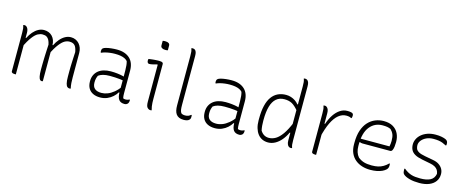

<svg xmlns="http://www.w3.org/2000/svg" viewBox="-40 -1409 5010 2069"><g transform="rotate(15 2465.0 -375.0)"><path d="M761 0Q760 0 758 0.5Q756 1 753 1.5Q750 2 745 2Q734 2 723 -6.5Q712 -15 705 -41.5Q698 -68 698 -120Q698 -149 698 -173.5Q698 -198 698.5 -221Q699 -244 700 -269Q701 -294 702.5 -324Q704 -354 706 -393Q697 -444 677.5 -465Q658 -486 619 -486Q592 -486 565.5 -471.5Q539 -457 507 -416Q475 -375 433 -293V-403H456Q476 -443 502 -473Q528 -503 558.5 -519.5Q589 -536 622 -536Q650 -536 673.5 -525.5Q697 -515 714 -496Q731 -477 740.5 -451Q750 -425 750 -394Q750 -370 750 -339Q750 -308 750 -273Q750 -238 750 -200.5Q750 -163 750 -124Q750 -89 752 -60.5Q754 -32 761 0ZM450 0Q448 1 446 1.5Q444 2 441.5 2.5Q439 3 436 3Q426 3 417.5 -6Q409 -15 403.5 -41.5Q398 -68 398 -120Q398 -149 398.5 -173.5Q399 -198 399.5 -221.5Q400 -245 401 -270.5Q402 -296 403.5 -326.5Q405 -357 407 -396Q401 -426 390.5 -446Q380 -466 363 -476Q346 -486 318 -486Q293 -486 266 -472Q239 -458 207.5 -416.5Q176 -375 135 -294V-403H156Q176 -443 202 -473Q228 -503 258.5 -519.5Q289 -536 322 -536Q350 -536 373.5 -526.5Q397 -517 414 -499Q431 -481 440.5 -455.5Q450 -430 450 -397Q450 -356 450 -309.5Q450 -263 450 -212Q450 -161 450 -107.5Q450 -54 450 0ZM150 5Q149 5 147.5 5Q146 5 145 5Q144 5 142.5 5Q141 5 140 5Q132 5 124.5 4Q117 3 111.5 0.5Q106 -2 103 -6.5Q100 -11 100 -18Q100 -89 100 -159.5Q100 -230 100 -301Q100 -372 100 -442Q100 -477 98 -493Q96 -509 89 -529Q91 -530 93 -530.5Q95 -531 97 -531.5Q99 -532 101 -532Q103 -532 105 -532Q113 -532 121 -527.5Q129 -523 135.5 -514Q142 -505 146 -491.5Q150 -478 150 -459Q150 -382 150 -304.5Q150 -227 150 -150Q150 -73 150 5Z M1329 -352Q1329 -321 1329 -289.5Q1329 -258 1329 -226.5Q1329 -195 1329 -163.5Q1329 -132 1329 -100Q1329 -84 1330 -72Q1331 -60 1334 -46Q1340 -43 1346.5 -41.5Q1353 -40 1360 -40Q1373 -40 1384 -43Q1395 -46 1403 -50H1409Q1409 -49 1409 -47Q1409 -45 1409 -43Q1409 -29 1405.5 -19Q1402 -9 1396 -3Q1390 3 1382 6.5Q1374 10 1362 10Q1341 10 1325 3.5Q1309 -3 1299 -16.5Q1289 -30 1284 -51Q1279 -72 1279 -100Q1279 -138 1279 -181Q1279 -224 1279 -252Q1279 -306 1278.5 -340.5Q1278 -375 1275.5 -399Q1273 -423 1267 -443Q1254 -458 1234 -467.5Q1214 -477 1187.5 -481.5Q1161 -486 1126 -486Q1098 -486 1070.5 -482.5Q1043 -479 1019.5 -473Q996 -467 979 -459H973Q972 -463 971 -467Q970 -471 970 -475Q970 -486 972.5 -493.5Q975 -501 981 -507Q990 -516 1015 -522.5Q1040 -529 1072 -532.5Q1104 -536 1134 -536Q1182 -536 1218 -523.5Q1254 -511 1279 -487.5Q1304 -464 1316.5 -430Q1329 -396 1329 -352ZM991 -130Q991 -85 1016.5 -63Q1042 -41 1091 -41Q1124 -41 1158.5 -54Q1193 -67 1228.5 -96Q1264 -125 1298 -172L1289 -95H1272Q1256 -68 1229.5 -44Q1203 -20 1167.5 -5Q1132 10 1089 10Q1043 10 1009.5 -6.5Q976 -23 958.5 -54Q941 -85 941 -129V-134Q941 -170 954 -199Q967 -228 991.5 -249Q1016 -270 1051.5 -281Q1087 -292 1132 -292Q1169 -292 1203.5 -288Q1238 -284 1262.5 -278Q1287 -272 1295 -267Q1301 -264 1303 -258Q1305 -252 1305 -244.5Q1305 -237 1304 -226Q1276 -233 1248 -236Q1220 -239 1192 -240.5Q1164 -242 1135 -242Q1089 -242 1058.5 -233.5Q1028 -225 1008 -210Q1001 -196 996 -177.5Q991 -159 991 -133Z M1600 -80Q1600 -115 1600 -156Q1600 -197 1600 -241Q1600 -285 1600 -328.5Q1600 -372 1600 -413.5Q1600 -455 1600 -490L1595 -494Q1584 -491 1572 -487.5Q1560 -484 1548.5 -481.5Q1537 -479 1527 -477.5Q1517 -476 1508 -476Q1497 -476 1491 -485Q1485 -494 1485 -508Q1485 -513 1486 -517.5Q1487 -522 1488 -526Q1501 -528 1513.5 -529.5Q1526 -531 1538.5 -532.5Q1551 -534 1562.5 -534.5Q1574 -535 1584 -535.5Q1594 -536 1603 -536Q1617 -536 1627.5 -534Q1638 -532 1644 -527Q1650 -522 1650 -513Q1650 -468 1650 -418.5Q1650 -369 1650 -318.5Q1650 -268 1650 -218.5Q1650 -169 1650 -124Q1650 -101 1651 -80.5Q1652 -60 1655 -40.5Q1658 -21 1664 0Q1660 1 1656.5 1.5Q1653 2 1649 2Q1631 2 1615.5 -14.5Q1600 -31 1600 -80ZM1585 -754Q1588 -755 1591.5 -755.5Q1595 -756 1598.5 -756.5Q1602 -757 1606.5 -757Q1611 -757 1615 -757Q1639 -757 1652 -748Q1665 -739 1665 -722V-670Q1662 -669 1658.5 -668.5Q1655 -668 1651.5 -667.5Q1648 -667 1644 -667Q1640 -667 1635 -667Q1612 -667 1598.5 -676.5Q1585 -686 1585 -702Z M1915 -670Q1915 -705 1913 -721Q1911 -737 1904 -757Q1905 -758 1907 -758.5Q1909 -759 1910.5 -759Q1912 -759 1913.5 -759.5Q1915 -760 1917 -760Q1919 -760 1920 -760Q1935 -760 1945 -752Q1955 -744 1960 -728Q1965 -712 1965 -687Q1965 -633 1965 -579Q1965 -525 1965 -470.5Q1965 -416 1965 -361.5Q1965 -307 1965 -253Q1965 -199 1965 -145Q1965 -109 1968 -89Q1971 -69 1981 -53Q1989 -46 2000.5 -43Q2012 -40 2025 -40Q2036 -40 2045 -41.5Q2054 -43 2061.5 -46Q2069 -49 2075.5 -53.5Q2082 -58 2088 -63H2094Q2095 -60 2095.5 -55.5Q2096 -51 2096 -45Q2096 -31 2093.5 -23.5Q2091 -16 2083 -8Q2078 -3 2071.5 0.5Q2065 4 2057 6Q2049 8 2040 9Q2031 10 2022 10Q1992 10 1971.5 1Q1951 -8 1938.5 -25Q1926 -42 1920.5 -66.5Q1915 -91 1915 -123Q1915 -191 1915 -259.5Q1915 -328 1915 -396.5Q1915 -465 1915 -533.5Q1915 -602 1915 -670Z M2609 -352Q2609 -321 2609 -289.5Q2609 -258 2609 -226.5Q2609 -195 2609 -163.5Q2609 -132 2609 -100Q2609 -84 2610 -72Q2611 -60 2614 -46Q2620 -43 2626.5 -41.5Q2633 -40 2640 -40Q2653 -40 2664 -43Q2675 -46 2683 -50H2689Q2689 -49 2689 -47Q2689 -45 2689 -43Q2689 -29 2685.5 -19Q2682 -9 2676 -3Q2670 3 2662 6.5Q2654 10 2642 10Q2621 10 2605 3.5Q2589 -3 2579 -16.5Q2569 -30 2564 -51Q2559 -72 2559 -100Q2559 -138 2559 -181Q2559 -224 2559 -252Q2559 -306 2558.5 -340.5Q2558 -375 2555.5 -399Q2553 -423 2547 -443Q2534 -458 2514 -467.5Q2494 -477 2467.5 -481.5Q2441 -486 2406 -486Q2378 -486 2350.5 -482.5Q2323 -479 2299.5 -473Q2276 -467 2259 -459H2253Q2252 -463 2251 -467Q2250 -471 2250 -475Q2250 -486 2252.5 -493.5Q2255 -501 2261 -507Q2270 -516 2295 -522.5Q2320 -529 2352 -532.5Q2384 -536 2414 -536Q2462 -536 2498 -523.5Q2534 -511 2559 -487.5Q2584 -464 2596.5 -430Q2609 -396 2609 -352ZM2271 -130Q2271 -85 2296.5 -63Q2322 -41 2371 -41Q2404 -41 2438.5 -54Q2473 -67 2508.5 -96Q2544 -125 2578 -172L2569 -95H2552Q2536 -68 2509.5 -44Q2483 -20 2447.5 -5Q2412 10 2369 10Q2323 10 2289.5 -6.5Q2256 -23 2238.5 -54Q2221 -85 2221 -129V-134Q2221 -170 2234 -199Q2247 -228 2271.5 -249Q2296 -270 2331.5 -281Q2367 -292 2412 -292Q2449 -292 2483.5 -288Q2518 -284 2542.5 -278Q2567 -272 2575 -267Q2581 -264 2583 -258Q2585 -252 2585 -244.5Q2585 -237 2584 -226Q2556 -233 2528 -236Q2500 -239 2472 -240.5Q2444 -242 2415 -242Q2369 -242 2338.5 -233.5Q2308 -225 2288 -210Q2281 -196 2276 -177.5Q2271 -159 2271 -133Z M3023 -536Q3051 -536 3077 -527.5Q3103 -519 3125.5 -504Q3148 -489 3163 -469H3177V-398Q3136 -448 3101.5 -467Q3067 -486 3017 -486Q2962 -486 2926 -455Q2890 -424 2872.5 -363Q2855 -302 2855 -211V-202Q2855 -176 2857 -150Q2859 -124 2865 -96Q2882 -68 2905.5 -54Q2929 -40 2959 -40Q2998 -40 3034.5 -61.5Q3071 -83 3106.5 -133Q3142 -183 3177 -268V-153H3163Q3141 -105 3110 -68Q3079 -31 3041.5 -10.5Q3004 10 2964 10Q2927 10 2897.5 -4Q2868 -18 2847.5 -45Q2827 -72 2816 -109.5Q2805 -147 2805 -195V-212Q2805 -296 2819.5 -357.5Q2834 -419 2862.5 -458.5Q2891 -498 2931.5 -517Q2972 -536 3023 -536ZM3175 -758Q3187 -758 3197.5 -751Q3208 -744 3214 -728Q3220 -712 3220 -685Q3220 -610 3220 -535.5Q3220 -461 3220 -385.5Q3220 -310 3220 -235.5Q3220 -161 3220 -86Q3220 -51 3222 -35Q3224 -19 3231 1Q3229 2 3227 2.5Q3225 3 3223 3.5Q3221 4 3219 4Q3217 4 3215 4Q3203 4 3193 -3.5Q3183 -11 3176.5 -27.5Q3170 -44 3170 -69Q3170 -144 3170 -218.5Q3170 -293 3170 -368.5Q3170 -444 3170 -518.5Q3170 -593 3170 -668Q3170 -703 3168 -719Q3166 -735 3159 -755Q3161 -756 3163 -756.5Q3165 -757 3167 -757.5Q3169 -758 3171 -758Q3173 -758 3175 -758Z M3492 -343H3507Q3527 -403 3556.5 -447Q3586 -491 3623.5 -515.5Q3661 -540 3704 -540Q3728 -540 3744 -536.5Q3760 -533 3765 -527Q3769 -523 3770.5 -518Q3772 -513 3772 -506Q3772 -502 3771.5 -498Q3771 -494 3770.5 -490.5Q3770 -487 3769 -483Q3768 -479 3766 -476H3760Q3753 -481 3739.5 -484.5Q3726 -488 3706 -488Q3660 -488 3620 -455.5Q3580 -423 3548 -357Q3516 -291 3492 -188ZM3500 5Q3499 5 3497 5Q3495 5 3493.5 5Q3492 5 3490 5Q3482 5 3474.5 4Q3467 3 3461.5 0.5Q3456 -2 3453 -6.5Q3450 -11 3450 -18Q3450 -60 3450 -102.5Q3450 -145 3450 -187.5Q3450 -230 3450 -272.5Q3450 -315 3450 -357.5Q3450 -400 3450 -442Q3450 -477 3448 -493Q3446 -509 3439 -529Q3442 -530 3444.5 -530.5Q3447 -531 3450 -531.5Q3453 -532 3455 -532Q3466 -532 3476.5 -524Q3487 -516 3493.5 -500Q3500 -484 3500 -459Q3500 -412 3500 -366Q3500 -320 3500 -273.5Q3500 -227 3500 -180.5Q3500 -134 3500 -88Q3500 -42 3500 5Z M4112 -536Q4174 -536 4215 -512Q4256 -488 4276.5 -446.5Q4297 -405 4297 -354V-350Q4297 -325 4294 -300.5Q4291 -276 4283 -259.5Q4275 -243 4260 -243H3951Q3942 -243 3934 -245Q3926 -247 3921 -250L3906 -241L3902 -288H4240Q4243 -303 4245 -318.5Q4247 -334 4247 -351Q4247 -396 4236 -423Q4225 -450 4202 -472Q4183 -481 4162.5 -484.5Q4142 -488 4111 -488Q4023 -488 3969 -420.5Q3915 -353 3915 -222V-205Q3915 -169 3924.5 -139Q3934 -109 3954 -86Q3985 -61 4020 -50.5Q4055 -40 4107 -40Q4147 -40 4177.5 -47Q4208 -54 4234.5 -69.5Q4261 -85 4286 -110H4292Q4293 -107 4293.5 -102Q4294 -97 4294 -89Q4294 -73 4289.5 -62Q4285 -51 4277 -43Q4261 -27 4235.5 -15Q4210 -3 4176.5 3.5Q4143 10 4103 10Q4054 10 4011 -3.5Q3968 -17 3935 -44.5Q3902 -72 3883.5 -113.5Q3865 -155 3865 -211V-229Q3865 -310 3885 -368Q3905 -426 3939.5 -463Q3974 -500 4018.5 -518Q4063 -536 4112 -536Z M4649 -40Q4720 -40 4760.5 -61.5Q4801 -83 4811 -134Q4808 -159 4796.5 -176.5Q4785 -194 4764 -206Q4743 -218 4711 -224L4618 -242Q4566 -252 4535 -269.5Q4504 -287 4490.5 -313.5Q4477 -340 4477 -375Q4477 -405 4491 -434.5Q4505 -464 4532.5 -487.5Q4560 -511 4599.5 -525Q4639 -539 4690 -539Q4727 -539 4753 -534Q4779 -529 4795.5 -522.5Q4812 -516 4818 -509Q4823 -504 4825.5 -498.5Q4828 -493 4829 -486.5Q4830 -480 4830 -473Q4830 -469 4829.5 -464Q4829 -459 4827 -455H4821Q4799 -467 4779 -474.5Q4759 -482 4735.5 -485.5Q4712 -489 4679 -489Q4634 -489 4600 -473Q4566 -457 4546.5 -432Q4527 -407 4527 -379Q4527 -359 4534 -340.5Q4541 -322 4565 -308Q4589 -294 4639 -285L4731 -268Q4772 -261 4799 -242.5Q4826 -224 4840 -198.5Q4854 -173 4854 -142Q4854 -95 4829.5 -61Q4805 -27 4759.5 -8.5Q4714 10 4651 10Q4621 10 4593 7Q4565 4 4541.5 -2.5Q4518 -9 4500 -17.5Q4482 -26 4471 -37Q4462 -46 4459.5 -59Q4457 -72 4457 -83Q4457 -89 4457.5 -93Q4458 -97 4459 -99H4465Q4487 -81 4507.5 -69.5Q4528 -58 4549 -51.5Q4570 -45 4594.5 -42.5Q4619 -40 4649 -40Z"/></g></svg>

Font: Recursive Casual Light
Style: Regular
Weight: 300
Version: Version 1.047